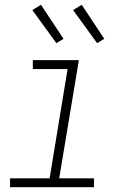

<svg xmlns="http://www.w3.org/2000/svg" viewBox="-20 -781 540 801"><path d="M22 0V-37H187L262 -493H117V-530H309L227 -37H372V0ZM385 -601 285 -739 321 -761 415 -619ZM215 -601 115 -739 151 -761 245 -619Z"/></svg>

Font: Iosevka Curly Slab XLtObl
Style: Regular
Weight: 200
Italic angle: -9°
Monospace: yes
Designer: Belleve Invis
Foundry: Belleve Invis
Version: Version 11.1.0; ttfautohint (v1.8.3)